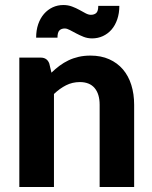

<svg xmlns="http://www.w3.org/2000/svg" viewBox="-20 -745 607 765"><path d="M57 0ZM57 0V-515.5H142Q168 -515.5 176.5 -491.5L185 -455.5Q200.5 -470.5 217.2 -483Q234 -495.5 252.8 -504.5Q271.5 -513.5 293.2 -518.5Q315 -523.5 340.5 -523.5Q382.5 -523.5 415 -509Q447.5 -494.5 469.8 -468.5Q492 -442.5 503.2 -406.5Q514.5 -370.5 514.5 -327.5V0H377V-327.5Q377 -370.5 357 -394.2Q337 -418 298 -418Q268.5 -418 243.2 -405.2Q218 -392.5 195 -370.5V0ZM342 -686Q355.5 -686 363.5 -693.2Q371.5 -700.5 371.5 -721.5H455.5Q455.5 -692 447.2 -668Q439 -644 424.5 -627.2Q410 -610.5 390 -601.2Q370 -592 347 -592Q329 -592 313.2 -598.2Q297.5 -604.5 283.8 -611.8Q270 -619 258.5 -625.2Q247 -631.5 238 -631.5Q224.5 -631.5 216.8 -623.8Q209 -616 209 -595H124Q124 -624.5 132.2 -648.5Q140.5 -672.5 155.2 -689.5Q170 -706.5 189.8 -715.8Q209.5 -725 232.5 -725Q251 -725 267 -719Q283 -713 296.5 -705.5Q310 -698 321.2 -692Q332.5 -686 342 -686Z"/></svg>

Font: Lato Heavy
Style: Regular
Weight: 800
Designer: Lukasz Dziedzic
Foundry: tyPoland Lukasz Dziedzic
Version: Version 2.007; 2014-02-27